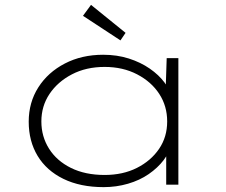

<svg xmlns="http://www.w3.org/2000/svg" viewBox="-20 -759 928 789"><path d="M406 10Q310 10 240.5 -24Q171 -58 134.5 -118.5Q98 -179 98 -259Q98 -338 137.5 -400Q177 -462 246.5 -498Q316 -534 404 -534Q461 -534 509.5 -518.5Q558 -503 595.5 -477Q633 -451 656 -420Q679 -389 685 -359L660 -367L665 -520H713V0H663V-146L682 -169Q677 -133 652.5 -101Q628 -69 591 -43.5Q554 -18 506 -4Q458 10 406 10ZM410 -40Q485 -40 542.5 -69Q600 -98 633.5 -147Q667 -196 667 -260Q667 -323 634.5 -373Q602 -423 543.5 -453.5Q485 -484 410 -484Q334 -484 275.5 -453.5Q217 -423 183.5 -373Q150 -323 150 -260Q150 -198 181.5 -148Q213 -98 271.5 -69Q330 -40 410 -40ZM475 -593 321 -694 354 -739 496 -624Z"/></svg>

Font: Lexend Tera ExtraLight
Style: Regular
Weight: 250
Designer: Bonnie Shaver-Troup, Thomas Jockin
Foundry: Lexend
Version: Version 1.007